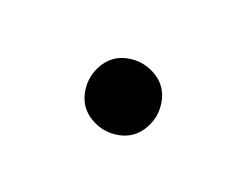

<svg xmlns="http://www.w3.org/2000/svg" viewBox="-29 -442 159 123"><g transform="rotate(-15 50.0 -380.0)"><path d="M25 -380Q25 -374 28.5 -368Q32 -362 38 -358.5Q44 -355 50 -355Q56 -355 62 -358.5Q68 -362 71.5 -368Q75 -374 75 -380Q75 -386 71.5 -392Q68 -398 62 -401.5Q56 -405 50 -405Q44 -405 38 -401.5Q32 -398 28.5 -392Q25 -386 25 -380Z"/></g></svg>

Font: Linefont ExtraLight
Style: Regular
Weight: 250
Monospace: yes
Version: Version 3.002;gftools[0.9.33]